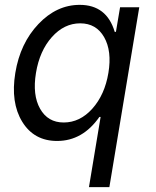

<svg xmlns="http://www.w3.org/2000/svg" viewBox="-20 -570 640 790"><path d="M474 -540H553L430 200H346L394 -89H389Q320 10 215 10Q120 10 71.5 -69Q23 -148 43 -270Q63 -392 138 -471Q213 -550 308 -550Q419 -550 452 -439H457ZM242 -66Q309 -66 360 -123Q411 -180 426 -270Q441 -360 408.5 -417Q376 -474 310 -474Q244 -474 193.5 -417.5Q143 -361 128 -270Q113 -179 145 -122.5Q177 -66 242 -66Z"/></svg>

Font: CommitMono
Style: Italic
Weight: 400
Monospace: yes
Designer: Eigil Nikolajsen
Foundry: Eigil Nikolajsen
Version: Version 1.143